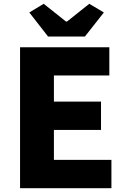

<svg xmlns="http://www.w3.org/2000/svg" viewBox="-20 -995 670 1015"><path d="M86 -745H558V-596H265V-458H514V-308H265V-150H569V0H86ZM135 -929 211 -975 329 -881H334L452 -975L529 -929L429 -802H234Z"/></svg>

Font: Merged Yaku Han JP Black
Style: Regular
Weight: 900
Designer: Ryoko NISHIZUKA 西塚涼子 (kana, bopomofo & ideographs); Paul D. Hunt (Latin, Greek & Cyrillic); Sandoll Communications 산돌커뮤니
Foundry: Adobe
Version: Version 2.004